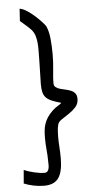

<svg xmlns="http://www.w3.org/2000/svg" viewBox="-61 -778 459 978"><g transform="rotate(-5 169.0 -288.5)"><path d="M74.2 -680.7 78.1 -743.2Q93.8 -741.2 113.8 -728.5Q133.8 -715.8 151.9 -699.7Q169.9 -683.6 184.6 -668Q199.2 -652.3 205.1 -643.6Q217.8 -617.2 221.7 -578.6Q225.6 -540 225.6 -498Q225.6 -456.1 221.2 -416.5Q216.8 -377 216.8 -350.6Q216.8 -336.9 225.1 -330.1Q233.4 -323.2 246.6 -319.3Q259.8 -315.4 274.4 -312.5Q289.1 -309.6 302.2 -304.2Q315.4 -298.8 323.7 -288.6Q332 -278.3 332 -260.7Q332 -235.4 316.4 -218.3Q300.8 -201.2 280.8 -188Q260.7 -174.8 243.2 -163.1Q225.6 -151.4 222.7 -137.7Q218.8 -122.1 217.8 -106.4Q216.8 -90.8 216.8 -75.2Q216.8 -48.8 218.8 -22Q220.7 4.9 220.7 34.2Q220.7 101.6 198.7 133.8Q176.8 166 124 166Q97.7 166 69.8 160.2Q42 154.3 21.5 145.5L27.3 77.1Q47.9 85.9 78.6 93.3Q109.4 100.6 130.9 100.6Q142.6 100.6 147.5 94.2Q152.3 87.9 154.3 79.1Q156.2 70.3 155.8 60.1Q155.3 49.8 155.3 42Q155.3 13.7 152.3 -16.6Q149.4 -46.9 149.4 -76.2Q149.4 -93.8 150.9 -111.3Q152.3 -128.9 157.7 -146Q163.1 -163.1 173.8 -179.7Q184.6 -196.3 202.1 -212.9Q215.8 -225.6 228.5 -232.9Q241.2 -240.2 248 -247.1Q219.7 -254.9 201.2 -262.7Q182.6 -270.5 171.9 -281.2Q161.1 -292 156.7 -308.6Q152.3 -325.2 152.3 -350.6Q152.3 -378.9 153.8 -412.1Q155.3 -445.3 155.3 -477.5Q155.3 -500 155.8 -521.5Q156.2 -543 154.3 -563Q152.3 -583 147 -599.6Q141.6 -616.2 129.9 -629.9Q119.1 -641.6 105 -653.8Q90.8 -666 74.2 -680.7Z"/></g></svg>

Font: Poor Story
Style: Regular
Weight: 400
Designer: YoonDesign Inc.
Foundry: YoonDesign Inc.
Version: Version 3.00